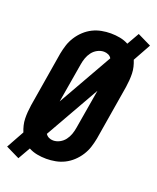

<svg xmlns="http://www.w3.org/2000/svg" viewBox="-167 -883 844 1030"><g transform="rotate(20 254.5 -367.5)"><path d="M65 56 -13 18 43 -83Q36 -100 31.5 -118.5Q27 -137 26.5 -156Q26 -175 27.5 -194.5Q29 -214 32 -234L84 -548Q89 -574 97 -599Q105 -624 120 -647.5Q135 -671 155.5 -690Q176 -709 200 -721Q224 -733 250.5 -738Q277 -743 303 -743Q330 -743 356 -738Q382 -733 404 -721L444 -791L522 -753L466 -652Q473 -635 477.5 -616.5Q482 -598 482.5 -579Q483 -560 481.5 -540.5Q480 -521 477 -501L425 -187Q420 -161 412 -136Q404 -111 389 -87.5Q374 -64 353.5 -45Q333 -26 309 -14Q285 -2 258.5 3Q232 8 206 8Q179 8 153 3Q127 -2 105 -14ZM169 -306 345 -616Q339 -627 327 -632.5Q315 -638 302 -638Q283 -638 265 -628.5Q247 -619 235 -603Q223 -587 216.5 -568.5Q210 -550 207 -531ZM207 -97Q226 -97 244 -106.5Q262 -116 274 -132Q286 -148 292.5 -166.5Q299 -185 302 -204L340 -429L164 -119Q171 -108 182.5 -102.5Q194 -97 207 -97Z"/></g></svg>

Font: Iosevka Term Curly XBd Obl
Style: Regular
Weight: 800
Italic angle: -9°
Designer: Belleve Invis
Foundry: Belleve Invis
Version: Version 32.3.0